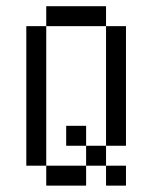

<svg xmlns="http://www.w3.org/2000/svg" viewBox="-20 -582 478 602"><path d="M312.5 -62.5H375V0H312.5ZM250 -125H312.5V-62.5H250ZM187.5 -187.5H250V-125H187.5ZM125 -62.5H250V0H125ZM62.5 -500H125V-62.5H62.5ZM125 -562.5H312.5V-500H125ZM312.5 -500H375V-125H312.5Z"/></svg>

Font: Pixel Operator
Style: Regular
Weight: 400
Designer: Jayvee Enaguas (HarvettFox96)
Version: 2016.04.25